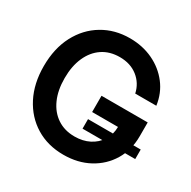

<svg xmlns="http://www.w3.org/2000/svg" viewBox="-166 -900 1068 1074"><g transform="rotate(30 368.5 -363.5)"><path d="M376.5 11.7Q275.4 11.7 198.2 -35.4Q121.1 -82.5 77.6 -167Q34.2 -251.5 34.2 -363.3Q34.2 -478 78.6 -562.5Q123 -647 200.2 -693.1Q277.3 -739.3 375 -739.3Q457 -739.3 524.7 -707.3Q592.3 -675.3 636.2 -618.2Q680.2 -561 690.4 -485.8H554.2Q541 -545.9 494.1 -582.8Q447.3 -619.6 378.4 -619.6Q314 -619.6 267.1 -588.1Q220.2 -556.6 194.6 -499Q168.9 -441.4 168.9 -363.3Q168.9 -285.6 194.6 -228.3Q220.2 -170.9 267.6 -139.4Q314.9 -107.9 379.4 -107.9Q432.6 -107.9 473.9 -128.9Q515.1 -149.9 539.3 -187.7Q563.5 -225.6 564 -275.9H397V-380.9H695.3V-291.5Q695.3 -202.6 654.1 -134.3Q612.8 -65.9 541 -27.1Q469.2 11.7 376.5 11.7ZM397 -168.5V-230H737.3V-168.5Z"/></g></svg>

Font: Inter Display Semi Bold
Style: Regular
Weight: 600
Designer: Rasmus Andersson
Foundry: rsms
Version: Version 4.000;git-37864ae